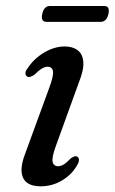

<svg xmlns="http://www.w3.org/2000/svg" viewBox="-20 -630 393 659"><path d="M180 -59.5Q163.5 -59.5 160.5 -75.2Q157.5 -91 173 -132.5L250.5 -346.5Q268 -389.5 266 -416.8Q264 -444 247 -457.2Q230 -470.5 202 -470.5Q166 -470.5 130.8 -449.2Q95.5 -428 74 -394.5Q67 -386 67.2 -378.2Q67.5 -370.5 73.5 -367Q78.5 -364.5 84.2 -366.5Q90 -368.5 97.5 -373Q112.5 -388 123.5 -394.5Q134.5 -401 143 -401Q160 -401 162 -384.2Q164 -367.5 147 -323L68 -107Q52.5 -68.5 54 -42.5Q55.5 -16.5 72.2 -3.5Q89 9.5 119.5 9.5Q159.5 9.5 193.2 -10.8Q227 -31 245 -63.5Q251 -73.5 251 -81Q251 -88.5 245.5 -92Q240.5 -95 235 -93Q229.5 -91 223 -86.5Q208.5 -71.5 198.8 -65.5Q189 -59.5 180 -59.5ZM125.1 -582Q127.9 -596 134.8 -602.8Q141.7 -609.5 151.8 -609.5H337.7Q347.4 -609.5 351.3 -603Q355.1 -596.5 352.3 -582.5Q349 -568 342.1 -561.5Q335.3 -555 325.5 -555H139.2Q129.5 -555 125.7 -561.8Q121.8 -568.5 125.1 -582Z"/></svg>

Font: Fraunces
Style: Italic
Weight: 400
Italic angle: -16°
Version: Version 1.000;[b76b70a41]